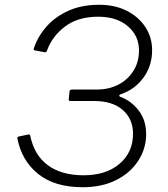

<svg xmlns="http://www.w3.org/2000/svg" viewBox="-20 -774 705 804"><path d="M326 10Q209 10 140 -45.5Q71 -101 53 -193Q52 -198 53.5 -199.5Q55 -201 57 -202L99 -211Q103 -212 106 -208Q123 -124 180.5 -82Q238 -40 330 -40Q424 -40 480.5 -88Q537 -136 537 -214Q537 -276 494 -313.5Q451 -351 375 -351H276Q266 -351 268 -360L271 -391Q272 -399 282 -399H384Q436 -399 475.5 -419.5Q515 -440 538.5 -477Q562 -514 562 -563Q562 -624 515.5 -664Q469 -704 391 -704Q307 -704 253 -663.5Q199 -623 177 -563Q175 -555 168 -555L126 -563Q122 -564 121 -566Q120 -568 122 -572Q138 -621 174.5 -662.5Q211 -704 266.5 -729Q322 -754 395 -754Q461 -754 510.5 -729Q560 -704 588.5 -661Q617 -618 617 -564Q617 -498 580.5 -448.5Q544 -399 487 -380Q480 -378 479.5 -374Q479 -370 485 -368Q529 -352 560.5 -311.5Q592 -271 592 -212Q592 -152 559 -101Q526 -50 466.5 -20Q407 10 326 10Z"/></svg>

Font: Libre Franklin ExtraLight
Style: Italic
Weight: 250
Italic angle: -8°
Designer: Pablo Impallari, Rodrigo Fuenzalida, Nhung Nguyen
Foundry: Impallari Type
Version: Version 3.000